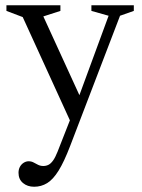

<svg xmlns="http://www.w3.org/2000/svg" viewBox="-20 -446 539 731"><path d="M287 -73.5 249 18.5 66.5 -381 4.5 -404.5V-426H210V-404.5L145 -383.5ZM110 265Q84.5 265 67.5 250.8Q50.5 236.5 50.5 212Q50.5 199 55.8 189.2Q61 179.5 70 173.8Q79 168 89 168Q99.5 168 107.8 172.5Q116 177 125 181.5Q134 186 145 186Q155.5 186 164.5 181.5Q173.5 177 182 165.2Q190.5 153.5 199 132L257.5 -17L281.5 -81.5L393.5 -386L328 -404.5V-426H489.5V-404.5L437 -386L247 110Q224 170 203 203.8Q182 237.5 159.5 251.2Q137 265 110 265Z"/></svg>

Font: Newsreader Text
Style: Regular
Weight: 400
Designer: Hugues Gentile
Foundry: Production Type
Version: Version 1.001